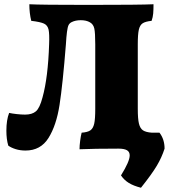

<svg xmlns="http://www.w3.org/2000/svg" viewBox="-20 -699 827 903"><path d="M754 0Q741 41 717.5 80.5Q694 120 643 184Q608 175 586 161.5Q564 148 549 126Q590 60 590 32Q590 15 577 7.5Q564 0 537 0Q423 0 354 3Q354 -14 357 -37Q360 -60 364 -75Q392 -77 405 -86Q418 -95 423 -117Q428 -139 428 -187V-491Q428 -545 423.5 -565Q419 -585 403 -594Q386 -604 360 -604Q335 -604 317 -595Q307 -590 302.5 -581Q298 -572 295 -549Q292 -526 290 -491Q275 -302 260 -205.5Q245 -109 208 -50Q171 9 100 9Q75 9 54 2.5Q33 -4 19 -14Q10 -44 10 -84Q10 -135 23 -168Q36 -165 58 -162.5Q80 -160 98 -160Q131 -160 149 -175.5Q167 -191 180 -241Q206 -335 211 -491Q213 -539 208.5 -559.5Q204 -580 187 -588Q170 -596 127 -601Q118 -637 118 -679Q171 -676 393 -676Q642 -676 702 -679Q702 -653 700.5 -635.5Q699 -618 693 -601Q664 -598 651 -589.5Q638 -581 633 -559.5Q628 -538 628 -491V-187Q628 -140 633.5 -117.5Q639 -95 652.5 -86Q666 -77 694 -75H730Q754 -44 754 0Z"/></svg>

Font: Vollkorn SC Black
Style: Regular
Weight: 900
Designer: Friedrich Althausen
Foundry: Friedrich Althausen
Version: Version 4.015